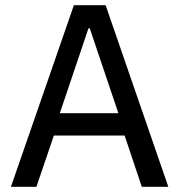

<svg xmlns="http://www.w3.org/2000/svg" viewBox="-20 -718 689 738"><path d="M525 0 459 -197H187L120 0H22L264 -698H386L627 0ZM325 -609H320L210 -283H435Z"/></svg>

Font: IBM Plex Sans Devanagari Text
Style: Regular
Weight: 450
Designer: Mike Abbink, Paul van der Laan, Pieter van Rosmalen, Erin McLaughlin
Foundry: Bold Monday
Version: Version 1.1